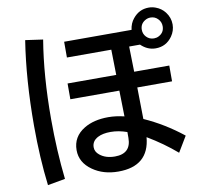

<svg xmlns="http://www.w3.org/2000/svg" viewBox="-97 -978 1194 1142"><g transform="rotate(-10 500.0 -407.0)"><path d="M343.8 -762.2H751Q755.9 -801.3 778.3 -828.1Q815.9 -875 874 -875Q895.5 -875 916 -867.2Q949.2 -855 970.7 -827.6Q997.1 -793.5 997.1 -752Q997.1 -713.9 974.6 -681.6Q937.5 -628.9 874 -628.9Q824.7 -628.9 785.2 -667H719.7L723.1 -514.2H935.1V-418.9H725.1L728 -228Q849.1 -174.3 959 -86.9L902.8 6.8Q824.2 -61 728 -118.2Q712.9 54.2 528.3 54.2Q438 54.2 374 9.3Q304.7 -39.1 304.7 -113.8Q304.7 -195.3 377.4 -239.3Q436 -274.9 523.9 -274.9Q569.3 -274.9 620.1 -262.7L616.7 -418.9H320.8V-514.2H614.7L611.8 -667H343.8ZM621.1 -168Q570.3 -186 522.5 -186Q474.6 -186 444.8 -170.4Q407.7 -150.9 407.7 -113.3Q407.7 -85.9 432.1 -66.4Q467.3 -37.6 523.4 -37.6Q621.1 -37.6 621.1 -132.8ZM874 -814.9Q856 -814.9 839.8 -804.7Q811 -786.6 811 -752Q811 -726.6 828.1 -708.5Q846.7 -689 874 -689Q889.6 -689 902.8 -695.8Q937 -713.4 937 -751.5Q937 -778.3 918 -796.9Q900.4 -814.9 874 -814.9ZM101.1 61Q80.6 -105.5 80.6 -301.3Q80.6 -579.1 117.2 -812L223.1 -796.9Q187.5 -584.5 187.5 -322.3Q187.5 -131.3 207 42Z"/></g></svg>

Font: BIZ UDPGothic
Style: Bold
Weight: 700
Designer: TypeBank Co., Ltd.
Foundry: Morisawa Inc.
Version: Version 1.051